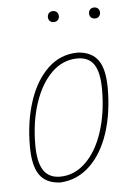

<svg xmlns="http://www.w3.org/2000/svg" viewBox="-48 -653 486 697"><g transform="rotate(-5 195.0 -305.0)"><path d="M250 -458Q300 -454 322.5 -421Q345 -388 345 -320Q345 -229 321 -156.5Q297 -84 252 -41Q207 2 146 6H141Q91 3 68 -30.5Q45 -64 45 -134Q45 -225 69.5 -298.5Q94 -372 139 -414.5Q184 -457 245 -458ZM65 -137Q65 -75 84.5 -45Q104 -15 145 -15Q197 -15 238 -54.5Q279 -94 301.5 -163Q324 -232 324 -317Q324 -379 305 -408Q286 -437 245 -437Q192 -437 151.5 -398Q111 -359 88 -290.5Q65 -222 65 -137ZM191 -596Q191 -587 185.5 -581.5Q180 -576 171 -576Q162 -576 156.5 -581.5Q151 -587 151 -596Q151 -605 156.5 -610.5Q162 -616 171 -616Q180 -616 185.5 -610.5Q191 -605 191 -596ZM341 -596Q341 -587 335.5 -581.5Q330 -576 321 -576Q312 -576 306.5 -581.5Q301 -587 301 -596Q301 -605 306.5 -610.5Q312 -616 321 -616Q330 -616 335.5 -610.5Q341 -605 341 -596Z"/></g></svg>

Font: Luna Sans Thin
Style: Italic
Weight: 250
Italic angle: -7°
Designer: Juan Pablo del Peral
Foundry: Huerta Tipografica
Version: Version 2.001; ttfautohint (v1.5)